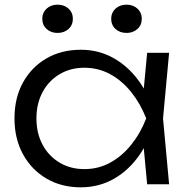

<svg xmlns="http://www.w3.org/2000/svg" viewBox="-20 -789 807 822"><path d="M610 0 590 -213 615 -282 590 -350 610 -563H704L678 -282L704 0ZM646 -282Q624 -194 578.5 -127.5Q533 -61 468.5 -24Q404 13 326 13Q243 13 179 -24.5Q115 -62 78.5 -128.5Q42 -195 42 -282Q42 -370 78.5 -436Q115 -502 179 -539Q243 -576 326 -576Q404 -576 468.5 -539Q533 -502 579 -436Q625 -370 646 -282ZM136 -282Q136 -218 162.5 -169Q189 -120 235.5 -92.5Q282 -65 341 -65Q401 -65 451.5 -92.5Q502 -120 541.5 -169Q581 -218 606 -282Q581 -346 541.5 -395Q502 -444 451.5 -471.5Q401 -499 341 -499Q282 -499 235.5 -471.5Q189 -444 162.5 -395Q136 -346 136 -282ZM226 -648Q198 -648 179.5 -665Q161 -682 161 -709Q161 -735 179.5 -752Q198 -769 226 -769Q255 -769 273.5 -752Q292 -735 292 -709Q292 -682 273.5 -665Q255 -648 226 -648ZM522 -648Q493 -648 474.5 -665Q456 -682 456 -709Q456 -735 474.5 -752Q493 -769 522 -769Q550 -769 568.5 -752Q587 -735 587 -709Q587 -682 568.5 -665Q550 -648 522 -648Z"/></svg>

Font: Unbounded Light
Style: Regular
Weight: 300
Designer: Luke Prowse, Jean-Baptiste Morizot, Fátima Lázaro, Florian Runge
Foundry: NaN
Version: Version 1.700